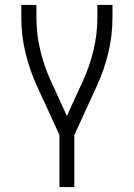

<svg xmlns="http://www.w3.org/2000/svg" viewBox="-20 -540 540 775"><path d="M220 215V5L130 -191Q100 -256 83 -326Q66 -396 66 -468V-520H127V-468Q127 -402 142.5 -337.5Q158 -273 185 -214L250 -72L315 -214Q342 -273 357.5 -337.5Q373 -402 373 -468V-520H434V-468Q434 -396 417 -326Q400 -256 370 -191L280 5V215Z"/></svg>

Font: Iosevka Term Curly Light
Style: Regular
Weight: 300
Designer: Belleve Invis
Foundry: Belleve Invis
Version: Version 32.3.0